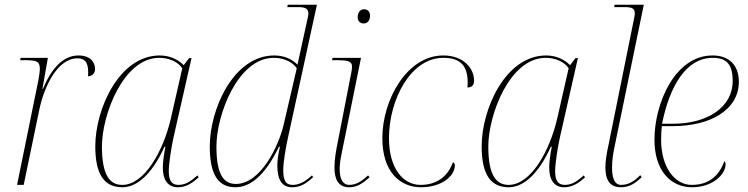

<svg xmlns="http://www.w3.org/2000/svg" viewBox="-20 -780 3156 810"><path d="M142 -442 52 0H80L146 -318C166 -414 222 -534 307 -534C334 -534 352 -521 352 -476C352 -470 352 -464 351 -458C367 -458 381 -470 381 -488C381 -514 365 -546 311 -546C243 -546 195 -486 161 -405H159L182 -536H67L65 -526H86C132 -526 148 -522 148 -491C148 -479 146 -463 142 -442Z M496 10C550 10 615 -32 674 -161H678C672 -135 667 -94 667 -76C666 -23 687 10 730 10C764 10 791 -7 818 -32L813 -40C784 -15 764 0 732 0C702 0 692 -22 692 -58C692 -90 703 -160 712 -200L788 -535H778L755 -505C732 -529 696 -546 654 -546C482 -546 382 -319 382 -163C382 -45 419 10 496 10ZM496 0C446 0 410 -36 410 -162C410 -295 500 -536 652 -536C690 -536 730 -521 749 -492L701 -281C669 -142 589 0 496 0Z M973 10C1033 10 1096 -35 1157 -161H1161C1155 -135 1150 -107 1150 -83C1150 -20 1170 10 1213 10C1248 10 1274 -7 1301 -33L1296 -40C1269 -15 1244 0 1215 0C1185 0 1175 -18 1175 -64C1175 -96 1186 -160 1195 -200L1317 -760H1194L1192 -750H1238C1263 -750 1281 -746 1281 -723C1281 -718 1280 -714 1279 -708L1254 -594C1248 -565 1241 -536 1235 -507C1212 -531 1178 -546 1137 -546C965 -546 865 -319 865 -163C865 -59 891 10 973 10ZM975 -4C925 -4 893 -41 893 -162C893 -295 983 -536 1135 -536C1173 -536 1213 -521 1232 -492L1176 -251C1156 -167 1081 -4 975 -4Z M1514 -681C1528 -681 1541 -690 1541 -714C1541 -731 1531 -741 1516 -741C1500 -741 1489 -727 1489 -707C1489 -690 1500 -681 1514 -681ZM1453 10C1487 10 1511 -7 1539 -32L1533 -40C1505 -15 1483 0 1453 0C1431 0 1413 -18 1413 -66C1413 -83 1415 -102 1420 -126L1503 -536H1383L1381 -526H1402C1452 -526 1465 -520 1465 -499C1465 -493 1464 -487 1463 -479L1405 -181C1398 -147 1391 -108 1391 -74C1391 -27 1405 10 1453 10Z M1756 10C1843 10 1899 -37 1899 -83C1899 -89 1894 -94 1891 -96C1869 -34 1821 0 1754 0C1681 0 1621 -69 1621 -197C1621 -359 1712 -536 1850 -536C1915 -536 1953 -510 1953 -432C1953 -423 1952 -415 1952 -411C1968 -411 1980 -418 1980 -440C1980 -491 1936 -546 1850 -546C1697 -546 1593 -359 1593 -197C1593 -58 1665 10 1756 10Z M2126 10C2180 10 2245 -32 2304 -161H2308C2302 -135 2297 -94 2297 -76C2296 -23 2317 10 2360 10C2394 10 2421 -7 2448 -32L2443 -40C2414 -15 2394 0 2362 0C2332 0 2322 -22 2322 -58C2322 -90 2333 -160 2342 -200L2418 -535H2408L2385 -505C2362 -529 2326 -546 2284 -546C2112 -546 2012 -319 2012 -163C2012 -45 2049 10 2126 10ZM2126 0C2076 0 2040 -36 2040 -162C2040 -295 2130 -536 2282 -536C2320 -536 2360 -521 2379 -492L2331 -281C2299 -142 2219 0 2126 0Z M2599 10C2637 10 2659 -7 2687 -32L2681 -41C2657 -16 2632 0 2600 0C2571 0 2562 -33 2562 -73C2562 -100 2566 -129 2571 -153L2696 -760H2573L2571 -750H2616C2646 -750 2658 -744 2658 -724C2658 -719 2657 -714 2656 -707L2546 -163C2540 -136 2534 -103 2534 -73C2534 -28 2548 10 2599 10Z M2900 10C2985 10 3041 -43 3041 -87C3041 -93 3039 -98 3036 -100C3016 -46 2978 0 2898 0C2826 0 2769 -75 2769 -191C2769 -208 2771 -241 2772 -248H2821C2974 -248 3097 -315 3097 -435C3097 -505 3056 -546 2986 -546C2827 -546 2741 -343 2741 -191C2741 -60 2809 10 2900 10ZM2819 -258H2773C2805 -416 2874 -536 2987 -536C3045 -536 3071 -509 3071 -438C3071 -328 2965 -258 2819 -258Z"/></svg>

Font: Noto Serif Display Thin
Style: Italic
Weight: 100
Italic angle: -12°
Designer: Monotype Design Team
Foundry: Monotype Imaging Inc.
Version: Version 2.009